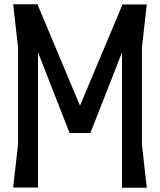

<svg xmlns="http://www.w3.org/2000/svg" viewBox="-20 -884 754 905"><path d="M42 -864 65 -661V-203L42 0H159V-638L308 -257H406L555 -637V1H672L649 -203V-660L672 -863H555V-857L357 -386L159 -858V-864Z"/></svg>

Font: BackOut Medium
Style: Regular
Weight: 500
Designer: Frank Adebiaye
Foundry: Velvetyne Type Foundry
Version: Version 2.000;hotconv 1.0.109;makeotfexe 2.5.65596